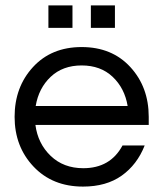

<svg xmlns="http://www.w3.org/2000/svg" viewBox="-20 -682 597 710"><path d="M288 -60Q388 -60 433 -144H515Q487 -73 430 -32.5Q373 8 287 8Q174 8 104 -66Q34 -140 34 -250Q34 -360 102 -434Q170 -508 282 -508Q394 -508 462 -434Q530 -360 530 -250V-220H111Q120 -151 167.5 -105.5Q215 -60 288 -60ZM112 -290H452Q441 -356 396.5 -398Q352 -440 282 -440Q212 -440 167.5 -398Q123 -356 112 -290ZM159 -662H248V-579H159ZM316 -662H405V-579H316Z"/></svg>

Font: Questrial
Style: Regular
Weight: 400
Designer: Joe Prince
Foundry: Joe Prince
Version: Version 1.002